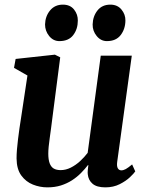

<svg xmlns="http://www.w3.org/2000/svg" viewBox="-20 -799 639 829"><path d="M184.5 10Q152.5 10 122.2 -2Q92 -14 72 -41.2Q52 -68.5 51.5 -115Q51.5 -132.5 53.2 -153.5Q55 -174.5 57.8 -197.8Q60.5 -221 64 -244.8Q67.5 -268.5 71 -290.5L98.5 -473L40.5 -506L47.5 -544.5L217 -563L240 -551.5L206 -288.5Q203.5 -267 200.5 -245.5Q197.5 -224 194.8 -203.8Q192 -183.5 190.2 -166.2Q188.5 -149 188.5 -136Q188.5 -109.5 194.5 -93.8Q200.5 -78 212.2 -71.2Q224 -64.5 242 -64.5Q264 -64.5 285.5 -75.2Q307 -86 325.8 -103.2Q344.5 -120.5 358.5 -139L415 -558.5H549L486 -100Q483.5 -81 488.8 -72.2Q494 -63.5 504 -63.5Q513 -63.5 523 -69Q533 -74.5 550.5 -89L564 -59Q558.5 -50.5 541.2 -34Q524 -17.5 496.8 -3.8Q469.5 10 435 10Q398 10 379.8 -5.5Q361.5 -21 359 -46.5Q358.5 -49.5 358.5 -54Q358.5 -58.5 359 -63.8Q359.5 -69 360.2 -74.8Q361 -80.5 361.5 -85.5L360 -86.5Q346.5 -69 329.5 -51.8Q312.5 -34.5 290.8 -20.5Q269 -6.5 242.8 1.8Q216.5 10 184.5 10ZM236.5 -621.5Q210 -621.5 192.2 -643.5Q174.5 -665.5 174.5 -693.5Q175.5 -729 196.2 -754Q217 -779 251.5 -779Q283 -779 299.8 -757.8Q316.5 -736.5 316 -710Q316 -673.5 296.2 -647.5Q276.5 -621.5 236.5 -621.5ZM441.5 -621.5Q415.5 -621.5 397.5 -643.5Q379.5 -665.5 380 -693.5Q381 -729 401 -754Q421 -779 456.5 -779Q487 -779 504.5 -757.8Q522 -736.5 521.5 -710Q521 -673.5 501 -647.5Q481 -621.5 441.5 -621.5Z"/></svg>

Font: Merriweather 28pt
Style: Bold Italic
Weight: 700
Italic angle: -7.8°
Version: Version 2.101